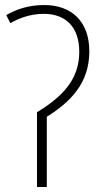

<svg xmlns="http://www.w3.org/2000/svg" viewBox="-20 -743 404 763"><path d="M156 -723C93 -723 45 -706 5 -683L21 -651C55 -670 99 -688 154 -688C240 -688 295 -637 295 -537C295 -426 227 -358 127 -297V0H166V-279C257 -336 335 -410 335 -539C335 -658 264 -723 156 -723Z"/></svg>

Font: Noto Sans SemiCondensed ExtraLight
Style: Regular
Weight: 200
Width: 4
Designer: Monotype Design Team
Foundry: Monotype Imaging Inc.
Version: Version 2.013